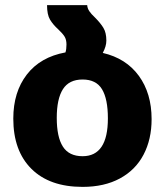

<svg xmlns="http://www.w3.org/2000/svg" viewBox="-20 -713 645 751"><path d="M573 -247Q573 -168 541.5 -108Q510 -48 449 -15Q388 18 303 18Q174 18 103 -52.5Q32 -123 32 -249Q32 -353 85 -421.5Q138 -490 236 -508Q240 -520 240 -539Q240 -558 232.5 -570Q225 -582 208 -598Q187 -617 175.5 -636.5Q164 -656 164 -693H321Q322 -680 329.5 -669Q337 -658 351 -645Q373 -623 384.5 -604Q396 -585 396 -554Q396 -532 382 -506Q473 -485 523 -416.5Q573 -348 573 -247ZM402 -250Q402 -326 379 -364Q356 -402 303 -402Q250 -402 226 -364Q202 -326 202 -252Q202 -177 226 -139.5Q250 -102 303 -102Q402 -102 402 -250Z"/></svg>

Font: FiraGOUPP
Style: Bold
Weight: 700
Designer: bBox Type
Foundry: bBox Type GmbH
Version: Version 1.001